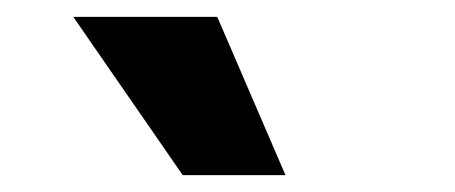

<svg xmlns="http://www.w3.org/2000/svg" viewBox="-20 -778 540 228"><path d="M197 -570 67 -758H238L319 -570Z"/></svg>

Font: Nunito Sans 7pt Condensed Black
Style: Regular
Weight: 900
Width: 3
Designer: Vernon Adams
Foundry: Vernon Adams
Version: Version 3.101;gftools[0.9.27]